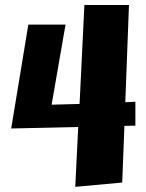

<svg xmlns="http://www.w3.org/2000/svg" viewBox="-20 -746 579 761"><path d="M290 -242.7 278.3 -5.4 464.4 -22.5 473.1 -247.1 516.6 -248V-342.8L476.6 -340.8L491.2 -726.1H314.5L295.4 -334L184.6 -331.1L239.7 -648.4H92.3L24.4 -236.8Z"/></svg>

Font: Luckiest Guy
Style: Regular
Weight: 400
Designer: Astigmatic (AOETI)
Foundry: Astigmatic (AOETI)
Version: Version 1.001